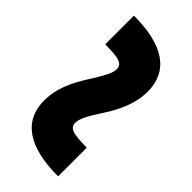

<svg xmlns="http://www.w3.org/2000/svg" viewBox="-22 -562 544 544"><g transform="rotate(-45 250.0 -290.0)"><path d="M362 -195Q329 -195 295 -208Q261 -221 221 -248Q198 -263 182 -270.5Q166 -278 154 -278Q140 -278 134 -263.5Q128 -249 128 -205H13Q13 -294 44.5 -339.5Q76 -385 138 -385Q171 -385 205 -372Q239 -359 279 -332Q302 -318 318 -310Q334 -302 346 -302Q360 -302 366 -316.5Q372 -331 372 -375H487Q487 -286 455.5 -240.5Q424 -195 362 -195Z"/></g></svg>

Font: M PLUS Code Latin SemiBold
Style: Regular
Weight: 600
Designer: Coji Morishita
Foundry: UNDERFOREST DESIGN
Version: Version 1.002; ttfautohint (v1.8.3)